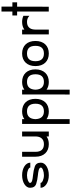

<svg xmlns="http://www.w3.org/2000/svg" viewBox="783 -1452 947 2553"><g transform="rotate(-90 1256.5 -175.5)"><path d="M305.2 -246.1Q305.2 -254.4 296.6 -262.2Q288.1 -270 273.9 -276.4Q259.8 -282.7 241.5 -286.4Q223.1 -290 203.1 -290Q183.1 -290 164.8 -286.6Q146.5 -283.2 132.3 -277.3Q118.2 -271.5 109.6 -264.4Q101.1 -257.3 101.1 -250Q101.1 -239.3 109.1 -232.7Q117.2 -226.1 130.4 -221.9Q143.6 -217.8 160.6 -215.3Q177.7 -212.9 195.3 -210.9L206.5 -209.5Q266.6 -203.6 316.9 -187Q370.1 -169.4 370.1 -105.5Q370.1 -82.5 357.2 -63.2Q344.2 -43.9 321.5 -29.8Q298.8 -15.6 268.6 -7.8Q238.3 0 203.1 0Q168 0 137.5 -8.3Q106.9 -16.6 84.5 -31.2Q62 -45.9 49.1 -65.9Q36.1 -85.9 36.1 -109.9H101.1Q101.1 -101.1 109.6 -93Q118.2 -85 132.6 -78.9Q147 -72.8 165.3 -68.8Q183.6 -64.9 203.1 -64.9Q222.2 -64.9 240.5 -68.4Q258.8 -71.8 273.2 -77.4Q287.6 -83 296.4 -90.3Q305.2 -97.7 305.2 -105.5Q305.2 -116.2 295.7 -123Q286.1 -129.9 271.2 -134.3Q256.3 -138.7 237.5 -141.1Q218.8 -143.6 200.2 -145.5Q169.4 -148.4 141.6 -154.1Q113.8 -159.7 89.4 -167.5Q36.1 -184.6 36.1 -250Q36.1 -272.5 49.1 -291.5Q62 -310.5 84.5 -324.7Q106.9 -338.9 137.5 -346.9Q168 -355 203.1 -355Q238.8 -355 269.3 -346.7Q299.8 -338.4 322.3 -323.7Q344.7 -309.1 357.4 -289.1Q370.1 -269 370.1 -246.1Z M718.8 0V-30.3Q677.2 0 616.2 0Q578.1 0 547.4 -12Q516.6 -23.9 494.6 -46.9Q472.7 -69.8 460.9 -102.8Q449.2 -135.7 449.2 -177.7V-355H514.2V-177.7Q514.2 -121.1 540 -93Q565.9 -64.9 616.2 -64.9Q646 -64.9 665.8 -74.7Q685.5 -84.5 697.3 -100.3Q709 -116.2 713.9 -136.5Q718.8 -156.7 718.8 -177.7V-355H783.7V0Z M949.2 -355V-325.2Q990.7 -355 1051.8 -355Q1090.3 -355 1121.3 -342.8Q1152.3 -330.6 1174.1 -307.6Q1195.8 -284.7 1207.3 -252Q1218.8 -219.2 1218.8 -177.7Q1218.8 -135.7 1206.8 -102.8Q1194.8 -69.8 1173.1 -46.9Q1151.4 -23.9 1120.6 -12Q1089.8 0 1051.8 0Q990.7 0 949.2 -29.8V277.3H884.8L885.3 -355ZM949.2 -170.9Q952.1 -119.1 978.3 -92Q1004.4 -64.9 1051.8 -64.9Q1102.1 -64.9 1127.9 -92.5Q1153.8 -120.1 1153.8 -177.7Q1153.8 -233.9 1127.9 -262Q1102.1 -290 1051.8 -290Q1003.4 -290 977.8 -262.5Q952.1 -234.9 949.2 -184.6Z M1340.8 -355V-325.2Q1382.3 -355 1443.4 -355Q1481.9 -355 1512.9 -342.8Q1543.9 -330.6 1565.7 -307.6Q1587.4 -284.7 1598.9 -252Q1610.4 -219.2 1610.4 -177.7Q1610.4 -135.7 1598.4 -102.8Q1586.4 -69.8 1564.7 -46.9Q1543 -23.9 1512.2 -12Q1481.4 0 1443.4 0Q1382.3 0 1340.8 -29.8V277.3H1276.4L1276.9 -355ZM1340.8 -170.9Q1343.8 -119.1 1369.9 -92Q1396 -64.9 1443.4 -64.9Q1493.7 -64.9 1519.5 -92.5Q1545.4 -120.1 1545.4 -177.7Q1545.4 -233.9 1519.5 -262Q1493.7 -290 1443.4 -290Q1395 -290 1369.4 -262.5Q1343.8 -234.9 1340.8 -184.6Z M1821.3 -355Q1859.9 -355 1890.9 -342.8Q1921.9 -330.6 1943.6 -307.6Q1965.3 -284.7 1976.8 -252Q1988.3 -219.2 1988.3 -177.7Q1988.3 -135.7 1976.6 -102.8Q1964.8 -69.8 1943.1 -46.9Q1921.4 -23.9 1890.6 -12Q1859.9 0 1821.3 0Q1783.2 0 1752.4 -12Q1721.7 -23.9 1699.7 -46.9Q1677.7 -69.8 1666 -102.8Q1654.3 -135.7 1654.3 -177.7Q1654.3 -219.2 1666 -252Q1677.7 -284.7 1699.5 -307.6Q1721.2 -330.6 1752 -342.8Q1782.7 -355 1821.3 -355ZM1897.9 -262.7Q1871.1 -290 1821.3 -290Q1719.2 -290 1719.2 -177.7Q1719.2 -121.1 1745.1 -93Q1771 -64.9 1821.3 -64.9Q1871.6 -64.9 1897.5 -92.5Q1923.3 -120.1 1923.3 -177.7Q1923.3 -235.4 1897.9 -262.7Z M2139.2 -355 2139.6 -325.2Q2181.2 -355 2241.7 -355Q2264.2 -355 2284.2 -350.6Q2304.2 -346.2 2323.2 -337.9V-257.8Q2289.6 -290 2241.7 -290Q2210.9 -290 2191.2 -280Q2171.4 -270 2159.9 -253.9Q2148.4 -237.8 2144 -217.8Q2139.6 -197.8 2139.6 -177.7V0H2075.2V-355Z M2379.4 -0.5 2379.9 -421.4H2327.1V-484.4H2379.9V-629.4L2444.8 -628.9V-484.4H2502V-421.4H2444.3L2443.8 -0.5Z"/></g></svg>

Font: Fibel Vienna LRS
Style: Regular
Weight: 400
Designer: Peter Wiegel
Foundry: Peter Wioegel
Version: Version 000.000